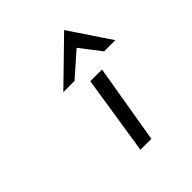

<svg xmlns="http://www.w3.org/2000/svg" viewBox="-199 -889 1032 1032"><g transform="rotate(-45 317.5 -372.5)"><path d="M293 -512 427 -630 518 -512H603L447 -745L208 -512ZM441 -451H352L282 0H365Z"/></g></svg>

Font: Charger Monospace
Style: Regular
Weight: 400
Designer: Jasper
Foundry: Cannot Into Space Fonts
Version: Version 0.980